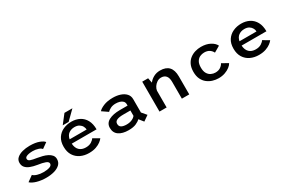

<svg xmlns="http://www.w3.org/2000/svg" viewBox="86 -1718 4088 2780"><g transform="rotate(-30 2130.0 -328.0)"><path d="M354 11Q266 11 196.8 -9Q127.5 -29 93 -62L187.5 -130Q208 -107.5 254.5 -93.5Q301 -79.5 356.5 -79.5Q418.5 -79.5 459 -94Q499.5 -108.5 499.5 -141.5Q499.5 -170.5 455.2 -187.2Q411 -204 328.5 -215.5Q266.5 -225.5 219.2 -243.8Q172 -262 145.8 -292.5Q119.5 -323 119.5 -370Q119.5 -419 155.2 -450.5Q191 -482 248 -497Q305 -512 369.5 -512Q466 -512 528 -487.8Q590 -463.5 606 -437.5L515.5 -373Q503 -394 460.5 -408.2Q418 -422.5 368.5 -422.5Q334 -422.5 304.2 -417Q274.5 -411.5 256.2 -399.8Q238 -388 238 -368Q238 -340 272.5 -327.2Q307 -314.5 377.5 -304.5Q417 -298 459 -287.5Q501 -277 537.2 -259Q573.5 -241 596 -214Q618.5 -187 618.5 -147.5Q618.5 -92.5 581.8 -57.5Q545 -22.5 484.5 -5.8Q424 11 354 11Z M1312 -94Q1297.5 -73.5 1266 -49Q1234.5 -24.5 1184.8 -6.8Q1135 11 1066.5 11Q990 11 927.2 -18.5Q864.5 -48 827.2 -106.5Q790 -165 790 -252Q790 -339.5 828.2 -397.2Q866.5 -455 929.5 -483.5Q992.5 -512 1066 -512Q1142.5 -512 1202 -480.8Q1261.5 -449.5 1295.5 -387.5Q1329.5 -325.5 1329.5 -233H914.5Q918.5 -160 958.5 -121.2Q998.5 -82.5 1066.5 -82.5Q1124 -82.5 1160.5 -106.2Q1197 -130 1210 -153ZM1068 -421.5Q1012.5 -421.5 972 -393Q931.5 -364.5 919 -302.5H1203.5Q1203 -328 1188.8 -355.8Q1174.5 -383.5 1144.8 -402.5Q1115 -421.5 1068 -421.5ZM934 -528 1046 -672H1179L1033 -528Z M1984.5 16 1926.5 -57Q1903 -33 1854.8 -11Q1806.5 11 1727 11Q1626.5 11 1566.2 -30Q1506 -71 1506 -153.5Q1506 -231 1576 -268.5Q1646 -306 1761 -306H1890V-328Q1890 -360 1871 -380Q1852 -400 1821 -409.2Q1790 -418.5 1753.5 -418.5Q1703 -418.5 1666.2 -399.5Q1629.5 -380.5 1613 -361L1515.5 -428Q1539 -458 1603 -485Q1667 -512 1760 -512Q1828.5 -512 1884.5 -493Q1940.5 -474 1974 -437Q2007.5 -400 2007.5 -345V-123L2073 -46ZM1744 -75Q1795.5 -75 1834.2 -92.8Q1873 -110.5 1890 -135.5V-224.5H1769.5Q1702 -224.5 1664.2 -207.8Q1626.5 -191 1626.5 -152Q1626.5 -110 1658 -92.5Q1689.5 -75 1744 -75Z M2247 0V-500H2345.5L2361.5 -418Q2392.5 -459.5 2441 -485.5Q2489.5 -511.5 2549.5 -511.5Q2744.5 -511.5 2744.5 -301V0H2621V-281Q2621 -348 2592.8 -381.8Q2564.5 -415.5 2512 -415.5Q2474 -415.5 2442.5 -394.8Q2411 -374 2390.8 -342.8Q2370.5 -311.5 2366.5 -279.5V0Z M3471 -103.5Q3457 -76.5 3423 -50Q3389 -23.5 3340.2 -6.2Q3291.5 11 3233 11Q3183.5 11 3135 -3.8Q3086.5 -18.5 3046.8 -49.8Q3007 -81 2983.2 -130.8Q2959.5 -180.5 2959.5 -251Q2959.5 -322 2983.2 -372Q3007 -422 3046.8 -452.8Q3086.5 -483.5 3135 -497.8Q3183.5 -512 3233 -512Q3321 -512 3384 -478.5Q3447 -445 3470 -396L3369.5 -337.5Q3352 -373.5 3318.8 -395.5Q3285.5 -417.5 3233 -417.5Q3196 -417.5 3161.8 -401.8Q3127.5 -386 3105.8 -349.5Q3084 -313 3084 -251Q3084 -190 3105.8 -153.2Q3127.5 -116.5 3161.8 -100Q3196 -83.5 3233 -83.5Q3285.5 -83.5 3319.8 -107.5Q3354 -131.5 3368 -161.5Z M4152 -94Q4137.5 -73.5 4106 -49Q4074.5 -24.5 4024.8 -6.8Q3975 11 3906.5 11Q3830 11 3767.2 -18.5Q3704.5 -48 3667.2 -106.5Q3630 -165 3630 -252Q3630 -339.5 3668.2 -397.2Q3706.5 -455 3769.5 -483.5Q3832.5 -512 3906 -512Q3982.5 -512 4042 -480.8Q4101.5 -449.5 4135.5 -387.5Q4169.5 -325.5 4169.5 -233H3754.5Q3758.5 -160 3798.5 -121.2Q3838.5 -82.5 3906.5 -82.5Q3964 -82.5 4000.5 -106.2Q4037 -130 4050 -153ZM3908 -421.5Q3852.5 -421.5 3812 -393Q3771.5 -364.5 3759 -302.5H4043.5Q4043 -328 4028.8 -355.8Q4014.5 -383.5 3984.8 -402.5Q3955 -421.5 3908 -421.5Z"/></g></svg>

Font: League Mono Medium
Style: Regular
Weight: 500
Width: 6
Designer: Tyler Finck
Foundry: The League of Moveable Type / Tyler Finck
Version: Version 2.300;RELEASE